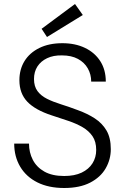

<svg xmlns="http://www.w3.org/2000/svg" viewBox="-20 -928 626 960"><path d="M301 12Q223 12 167 -16Q111 -44 81 -94.5Q51 -145 51 -210H125Q125 -166 144 -129Q163 -92 202 -70Q241 -48 301 -48Q353 -48 388.5 -65Q424 -82 442.5 -111.5Q461 -141 461 -178Q461 -220 442.5 -247Q424 -274 393 -292Q362 -310 322 -323.5Q282 -337 239 -351Q156 -378 116.5 -419.5Q77 -461 77 -527Q77 -581 102.5 -622.5Q128 -664 176.5 -688Q225 -712 292 -712Q356 -712 405 -688.5Q454 -665 481.5 -622Q509 -579 509 -520H436Q436 -556 419 -586Q402 -616 369.5 -633.5Q337 -651 290 -651Q247 -652 215.5 -637Q184 -622 167 -595.5Q150 -569 150 -533Q150 -496 167.5 -472.5Q185 -449 215 -434Q245 -419 285 -406.5Q325 -394 370 -377Q417 -360 454 -336Q491 -312 512.5 -275.5Q534 -239 534 -182Q534 -131 508.5 -86.5Q483 -42 431 -15Q379 12 301 12ZM215 -743 188 -784 355 -908 394 -853Z"/></svg>

Font: DM Sans 9pt Light
Style: Regular
Weight: 300
Version: Version 4.004;gftools[0.9.30]